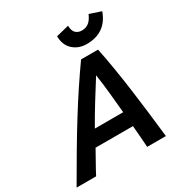

<svg xmlns="http://www.w3.org/2000/svg" viewBox="-248 -1071 1158 1223"><g transform="rotate(-30 331.5 -460.0)"><path d="M-39.8 0Q22.2 -107.8 78.1 -202.2Q134 -296.8 186.4 -381.1Q238.8 -465.5 290 -542.8Q341.2 -620 393.2 -693H517.8Q533 -620.8 547 -535.6Q561 -450.5 573.4 -359.6Q585.8 -268.8 596.6 -177.1Q607.5 -85.5 617 0H479.2Q476.8 -41 473.5 -80.6Q470.2 -120.2 466.8 -159.8H192Q170.8 -120.8 147.9 -81Q125 -41.2 103.8 0ZM248.8 -267.5H457.2Q451 -334.8 443.9 -408.8Q436.8 -482.8 425.5 -557.5Q379.5 -484.8 335 -413Q290.5 -341.2 248.8 -267.5ZM475.2 -759.2Q415.5 -759.2 375.4 -795.4Q335.2 -831.5 334.5 -897L428.5 -920.2Q429 -883.2 445.9 -866.4Q462.8 -849.5 491.5 -849.5Q519.2 -849.5 540.8 -865.2Q562.2 -881 579.2 -919.5L663.5 -891.5Q639.5 -824.5 592.1 -791.9Q544.8 -759.2 475.2 -759.2Z"/></g></svg>

Font: Ubuntu Sans
Style: Italic
Weight: 400
Italic angle: -13.5°
Designer: Dalton Maag Ltd
Foundry: Dalton Maag Ltd
Version: Version 1.006